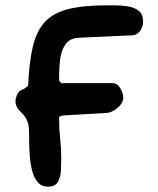

<svg xmlns="http://www.w3.org/2000/svg" viewBox="-20 -713 590 718"><path d="M160 -15Q135 -15 120.5 -32.5Q106 -50 99.5 -77.5Q93 -105 91 -135Q89 -165 89 -191.5Q89 -218 88 -233Q87 -251 79 -267Q71 -283 50 -302Q43 -311 40.5 -319Q38 -327 38 -334Q38 -345 43 -357Q47 -365 52.5 -371Q58 -377 68 -379L76 -385Q80 -387 85 -392Q89 -479 102.5 -537.5Q116 -596 147 -630Q178 -664 233.5 -678.5Q289 -693 377 -693H412Q435 -693 459 -689Q483 -685 499 -672.5Q515 -660 515 -632Q515 -613 504 -597.5Q493 -582 475 -581L278 -572Q241 -571 225 -547.5Q209 -524 205 -492Q201 -460 201 -431V-412L209 -402H400Q419 -402 430 -383Q441 -364 441 -347Q441 -334 431 -321.5Q421 -309 407 -300.5Q393 -292 381 -291L213 -281L201 -276V-268Q201 -231 205 -194Q209 -157 209 -120Q209 -102 208 -77.5Q207 -53 197 -34Q187 -15 160 -15Z"/></svg>

Font: Fuzzy Bubbles
Style: Bold
Weight: 700
Designer: Robert E. Leuschke
Foundry: Robert E. Leuschke
Version: Version 1.010; ttfautohint (v1.8.3)